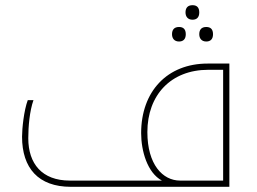

<svg xmlns="http://www.w3.org/2000/svg" viewBox="-20 -720 989 740"><path d="M722 -644C738 -644 748 -653 748 -672C748 -691 739 -700 722 -700C703 -700 695 -689 695 -672C695 -656 704 -644 722 -644ZM670 -560C686 -560 696 -569 696 -588C696 -607 687 -616 670 -616C651 -616 643 -605 643 -588C643 -572 652 -560 670 -560ZM775 -560C791 -560 801 -569 801 -588C801 -607 792 -616 775 -616C756 -616 748 -605 748 -588C748 -572 757 -560 775 -560ZM253 0H864V-475H780C625 -475 524 -368 524 -207C524 -138 548 -54 604 -24H249C142 -24 89 -89 89 -187C89 -231 94 -292 109 -334H87C72 -294 65 -224 65 -193C65 -72 128 0 253 0ZM840 -24H674C607 -24 548 -86 548 -211C548 -353 638 -451 783 -451H840Z"/></svg>

Font: Noto Kufi Arabic Thin
Style: Regular
Weight: 100
Designer: Monotype Design Team, David Williams, Khaled Hosny
Foundry: Google LLC
Version: Version 2.109